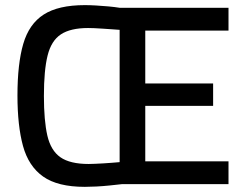

<svg xmlns="http://www.w3.org/2000/svg" viewBox="-20 -718 956 749"><path d="M311 10.9Q204.9 10.9 148.2 -29.3Q91.4 -69.5 69.7 -148.6Q48.1 -227.7 48.1 -345.2Q48.1 -469 70.7 -546.7Q93.3 -624.5 150.4 -661.2Q207.4 -698 311 -698Q330.7 -698 354.6 -696.6Q378.6 -695.3 403.3 -693Q428 -690.7 447.7 -687.5H871.4V-598.7H546.7V-392.4H811.4V-305H546.7V-88.7H871.4V0.4H455.2Q433.6 3 407.4 5.6Q381.1 8.3 355.9 9.6Q330.7 10.9 311 10.9ZM326.1 -78.3Q335.4 -78.3 350.2 -79Q365.1 -79.7 382.3 -80.6Q399.6 -81.5 416.7 -83Q433.7 -84.5 446.7 -85.5V-601.6Q433.1 -602.6 415.7 -603.8Q398.4 -605 380.8 -606.2Q363.2 -607.4 348 -608.1Q332.8 -608.7 323.6 -608.7Q255.2 -608.7 217.6 -584Q180 -559.2 165.7 -501.5Q151.3 -443.7 151.3 -343.7Q151.3 -247.5 164.7 -189.1Q178.2 -130.7 215.7 -104.5Q253.3 -78.3 326.1 -78.3Z"/></svg>

Font: Titillium Web SemiBold
Style: Regular
Weight: 600
Designer: Mohamed Gaber, Accademia di Belle Arti di Urbino
Foundry: Kief Type Foundry, Accademia di Belle Arti di Urbino
Version: Version 3.000; ttfautohint (v1.8.4)